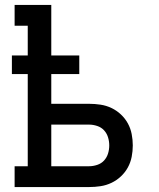

<svg xmlns="http://www.w3.org/2000/svg" viewBox="-20 -755 640 775"><path d="M39 0V-84H92V-456H28V-531H92V-651H39V-735H187V-531H300V-456H187V-336H340Q363 -336 386 -332.5Q409 -329 430 -319Q451 -309 468 -293Q485 -277 496 -257Q507 -237 511.5 -214Q516 -191 516 -168Q516 -145 511.5 -122Q507 -99 496 -79Q485 -59 468 -43Q451 -27 430 -17Q409 -7 386 -3.5Q363 0 340 0ZM187 -84H340Q356 -84 372.5 -89.5Q389 -95 400 -107Q411 -119 416 -135Q421 -151 421 -168Q421 -185 416 -201Q411 -217 400 -229Q389 -241 372.5 -246.5Q356 -252 340 -252H187Z"/></svg>

Font: Iosevka Curly Slab MdEx
Style: Regular
Weight: 500
Width: 7
Monospace: yes
Designer: Belleve Invis
Foundry: Belleve Invis
Version: Version 11.1.0; ttfautohint (v1.8.3)